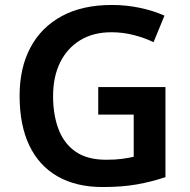

<svg xmlns="http://www.w3.org/2000/svg" viewBox="-20 -744 765 774"><path d="M376 -393H647V-30Q591 -11 531 -0.5Q471 10 394 10Q287 10 212 -33Q137 -76 98 -158Q59 -240 59 -358Q59 -470 102.5 -552Q146 -634 229 -679Q312 -724 431 -724Q489 -724 543.5 -712.5Q598 -701 643 -681L599 -574Q564 -591 520 -602.5Q476 -614 429 -614Q356 -614 303.5 -582Q251 -550 222.5 -492.5Q194 -435 194 -356Q194 -281 216 -223Q238 -165 285 -132.5Q332 -100 408 -100Q445 -100 471 -103.5Q497 -107 519 -112V-282H376Z"/></svg>

Font: Noto Traditional Nushu SemiBold
Style: Regular
Weight: 600
Version: Version 2.003